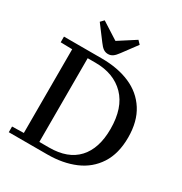

<svg xmlns="http://www.w3.org/2000/svg" viewBox="-218 -1129 1218 1287"><g transform="rotate(30 391.5 -485.5)"><path d="M36 -44 126 -46V-694L36 -696V-740H328Q453 -740 547 -699.5Q641 -659 694 -576Q747 -493 747 -369Q747 -244 693.5 -161.5Q640 -79 547 -39.5Q454 0 334 0H36ZM322 -46Q466 -46 541 -127Q616 -208 616 -359Q616 -523 532.5 -608.5Q449 -694 306 -694H246V-46ZM349 -786Q329 -786 313 -797Q297 -808 279 -833L194 -946L218 -971L348 -888H350L479 -971L503 -946L419 -833Q401 -808 385 -797Q369 -786 349 -786Z"/></g></svg>

Font: Minipax
Style: Bold
Weight: 500
Designer: Raphaël Ronot, Igor Stepanchenko (Cyrillic)
Foundry: steppetype
Version: Version 1.002